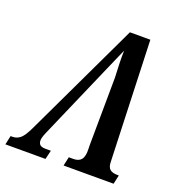

<svg xmlns="http://www.w3.org/2000/svg" viewBox="-160 -821 859 927"><g transform="rotate(20 270.0 -357.0)"><path d="M-30 0 -20 -46H-10Q12 -46 29.5 -60.5Q47 -75 69 -122L350 -714H455L477 -98Q477 -68 490 -57Q503 -46 528 -46H536L526 0H269L279 -46H302Q345 -46 352 -83Q355 -94 354.5 -110Q354 -126 354 -139L357 -483Q355 -523 354 -557.5Q353 -592 354 -621Q341 -592 326.5 -558.5Q312 -525 297 -491L148 -149Q143 -137 135 -119Q127 -101 124 -88Q120 -69 127.5 -57.5Q135 -46 159 -46H187L176 0Z"/></g></svg>

Font: Noto Serif ExtraCondensed SemiBold
Style: Italic
Weight: 600
Width: 2
Italic angle: -12°
Designer: Monotype Design Team
Foundry: Monotype Imaging Inc.
Version: Version 2.013